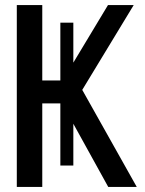

<svg xmlns="http://www.w3.org/2000/svg" viewBox="-20 -734 570 754"><path d="M46 0H146V-328H217V-84H268V-248L405 0H517L303 -381L505 -714H404L268 -488V-645H217V-418H146V-714H46Z"/></svg>

Font: Noto Sans Mono Condensed Medium
Style: Regular
Weight: 500
Width: 3
Designer: Monotype Design Team
Foundry: Monotype Imaging Inc.
Version: Version 2.014